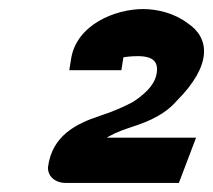

<svg xmlns="http://www.w3.org/2000/svg" viewBox="-20 -860 471 424"><path d="M86 -491C85 -473 99 -456 126 -456H375L413 -556H216L217 -557H218L219 -558C256 -579 289 -581 329 -604C343 -612 357 -622 370 -637C450 -717 443 -777 394 -809C365 -831 327 -840 296 -840C235 -840 149 -806 137 -730L133 -705H248L252 -730V-733C254 -734 268 -736 284 -736C319 -736 330 -723 326 -698C323 -679 310 -659 274 -635C255 -625 231 -614 200 -604C149 -587 95 -561 86 -491Z"/></svg>

Font: Charger Pro
Style: UltraNarObl
Weight: 900
Designer: Jasper
Foundry: Cannot Into Space Fonts
Version: Version 1.09